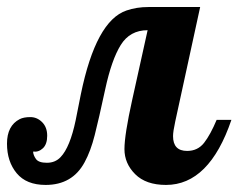

<svg xmlns="http://www.w3.org/2000/svg" viewBox="-58 -520 678 546"><path d="M600.1 -179.2Q537.1 5.9 414.1 5.9Q356.9 5.9 326.4 -24.7Q295.9 -55.2 295.9 -95.9Q295.9 -136.7 317.9 -235.8L361.8 -434.1Q311.5 -434.1 285.4 -392.1Q259.3 -350.1 241.2 -266.1Q223.1 -182.1 211.4 -136Q199.7 -89.8 182.6 -58.6Q147.9 5.9 71.8 5.9Q17.1 5.9 -10.5 -27.3Q-38.1 -60.5 -38.1 -111.6Q-38.1 -162.6 -2 -181.2Q9.3 -187 28.3 -187Q47.4 -187 61.8 -172.6Q76.2 -158.2 76.2 -134Q76.2 -109.9 64 -98.4Q51.8 -86.9 36.1 -88.9Q36.6 -78.6 44.2 -67.9Q51.8 -57.1 75.4 -57.1Q99.1 -57.1 114.3 -73.2Q141.1 -101.1 157.2 -178.2L171.9 -252Q214.8 -460.9 301.8 -490.2Q330.1 -500 363.8 -500H511.2L440.4 -174.8Q434.1 -146 434.1 -132.8Q434.1 -90.8 474.1 -90.8Q504.4 -90.8 522.5 -114Q540.5 -137.2 558.1 -179.2Z"/></svg>

Font: UVF Lobster12
Style: Regular
Weight: 400
Designer: Pablo Impallari
Foundry: Pablo Impallari. www.impallari.com
Version: Version 1.004